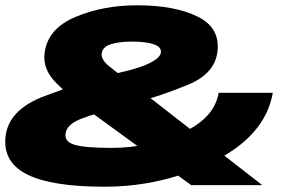

<svg xmlns="http://www.w3.org/2000/svg" viewBox="-29 -701 1101 727"><path d="M366.5 6Q586 6 780.5 -90.2Q975 -186.5 1004 -349.5H799Q782 -250.5 655.2 -195.8Q528.5 -141 394.5 -141Q291.5 -141 252.8 -153Q214 -165 219.5 -196.5Q224.5 -230 278 -251.2Q331.5 -272.5 462.5 -305.5Q587 -340 685 -381Q783 -422 794 -503Q806.5 -595 719.5 -638Q632.5 -681 490 -681Q361.5 -681 256.5 -636.8Q151.5 -592.5 140 -501Q131 -438.5 185.8 -384.8Q240.5 -331 290.5 -294.5L695 0H964L472 -383Q414.5 -425 383 -451.2Q351.5 -477.5 356.5 -500.5Q359.5 -522.5 389.5 -533Q419.5 -543.5 471.5 -543.5Q523.5 -543.5 553.5 -533.2Q583.5 -523 580 -501Q576 -478.5 525.5 -456.5Q475 -434.5 373 -415.5Q280 -389.5 140.5 -337.5Q1 -285.5 -8.5 -180Q-17 -85 75.8 -39.5Q168.5 6 366.5 6Z"/></svg>

Font: Anybody Expanded ExtraBold
Style: Italic
Weight: 800
Width: 7
Italic angle: -10°
Version: Version 1.113;gftools[0.9.25]